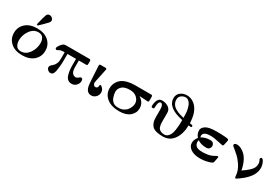

<svg xmlns="http://www.w3.org/2000/svg" viewBox="75 -1756 4119 2825"><g transform="rotate(30 2134.5 -344.0)"><path d="M64 -222.2Q64 -322.3 135.5 -386.2Q207 -450.2 331.1 -450.2Q454.1 -450.2 525.6 -386Q597.2 -321.8 597.2 -223.1Q597.2 -123 525.6 -59.1Q454.1 4.9 330.1 4.9Q207 4.9 135.5 -59.1Q64 -123 64 -222.2ZM182.1 -164.1Q182.1 -110.8 206.1 -73Q230 -35.2 287.1 -35.2Q368.2 -35.2 423.6 -111.6Q479 -188 479 -285.2Q479 -336.9 455.1 -373Q431.2 -409.2 374 -409.2Q292 -409.2 237.1 -332Q182.1 -254.9 182.1 -164.1ZM293 -500Q329.1 -647.9 342.5 -679.4Q356 -710.9 389.2 -710.9Q415 -710.9 435.1 -692.4Q455.1 -673.8 455.1 -651.9Q455.1 -633.8 439 -614.5Q422.9 -595.2 368.2 -542Q334 -509.8 313 -488.8Z M709.5 -337.9Q709.5 -346.7 719.7 -365.2Q739.7 -401.4 759.8 -419.7Q779.8 -438 792.7 -441.4Q805.7 -444.8 824.7 -444.8H1215.8Q1231.9 -444.8 1236.3 -438Q1240.7 -431.2 1240.7 -410.2V-382.8Q1240.7 -358.9 1237.3 -353Q1233.9 -347.2 1216.8 -346.2H1094.7V-235.8Q1094.7 -166 1118.2 -137.5Q1141.6 -108.9 1171.9 -108.9Q1198.7 -108.9 1218.3 -127.9Q1237.8 -147 1250.5 -147Q1280.3 -147 1280.5 -104Q1280.8 -61 1249.3 -28.1Q1217.8 4.9 1170.4 4.9Q1131.3 4.9 1105 -17.6Q1078.6 -40 1066.7 -81.1Q1054.7 -122.1 1050.8 -160.6Q1046.9 -199.2 1046.9 -249V-346.2H901.9V-246.1Q901.9 -181.2 895.8 -125.5Q889.6 -69.8 884.8 -48.3Q879.9 -26.9 875.5 -18.1Q860.4 22.9 822.8 22.9Q797.9 22.9 776.9 3.9Q755.9 -15.1 755.9 -39.1Q755.9 -58.1 771.2 -74.5Q786.6 -90.8 804.7 -105Q822.8 -119.1 838.1 -153.1Q853.5 -187 853.5 -236.8V-346.2H828.6Q790.5 -346.2 764.6 -331.1Q738.8 -315.9 732.4 -315.9Q722.7 -315.9 716.1 -323Q709.5 -330.1 709.5 -337.9Z M1384.3 -428.2Q1384.3 -441.4 1390.1 -445.8Q1396 -450.2 1409.2 -450.2H1484.4Q1508.3 -450.2 1508.3 -432.1Q1508.3 -423.3 1482.7 -307.6Q1457 -191.9 1457 -179.2Q1457 -159.2 1469.7 -144Q1482.4 -128.9 1501 -128.9Q1516.1 -128.9 1527.6 -139.9Q1539.1 -150.9 1539.1 -167Q1539.1 -192.9 1553.2 -192.9Q1568.4 -192.9 1591.8 -166Q1615.2 -139.2 1615.2 -100.1Q1615.2 -57.1 1583.7 -24.2Q1552.2 8.8 1506.3 8.8Q1421.4 8.8 1404.3 -108.9Q1401.4 -129.9 1396.2 -209.5Q1391.1 -289.1 1388.2 -357.9Z M1689.9 -220.2Q1689.9 -249 1697.5 -277.6Q1705.1 -306.2 1725.6 -337.6Q1746.1 -369.1 1778.6 -392.1Q1811 -415 1865.5 -429.9Q1919.9 -444.8 1989.7 -444.8H2267.1Q2282.2 -443.8 2286.1 -437Q2290 -430.2 2290 -411.1V-367.2Q2290 -344.2 2286.6 -337.6Q2283.2 -331.1 2270 -331.1Q2265.1 -331.1 2213.1 -335Q2161.1 -338.9 2128.9 -339.8Q2221.7 -280.8 2222.2 -184.1Q2222.2 -103 2158.7 -49.1Q2095.2 4.9 1979 4.9Q1846.2 4.9 1768.1 -57.6Q1689.9 -120.1 1689.9 -220.2ZM1789.1 -221.2Q1789.1 -179.2 1805.9 -129.6Q1822.8 -80.1 1858.9 -55.2Q1887.7 -34.2 1945.8 -34.2Q1991.7 -34.2 2028.8 -52.5Q2065.9 -70.8 2086.9 -98.9Q2107.9 -127 2118.4 -156Q2128.9 -185.1 2128.9 -209Q2128.9 -264.2 2084.5 -306.2Q2040 -348.1 1965.8 -348.1Q1871.6 -348.1 1830.3 -308.6Q1789.1 -269 1789.1 -221.2Z M2359.9 -307.1Q2359.9 -362.3 2381.3 -406.2Q2402.8 -450.2 2453.1 -450.2Q2506.3 -450.2 2551.5 -424.1Q2596.7 -397.9 2605 -352.1Q2606.9 -342.3 2606.9 -321.8V-180.2Q2606.9 -156.2 2608.4 -139.2Q2609.9 -122.1 2616.5 -100.1Q2623 -78.1 2635 -64.5Q2647 -50.8 2670.4 -40.8Q2693.8 -30.8 2726.1 -30.8Q2759.3 -30.8 2783.7 -52.5Q2808.1 -74.2 2820.6 -104Q2833 -133.8 2839.8 -179.9Q2846.7 -226.1 2848.4 -259.5Q2850.1 -293 2850.1 -336.9V-348.1Q2577.1 -402.3 2577.1 -565.9Q2577.1 -627.9 2623.5 -663.6Q2669.9 -699.2 2731 -699.2Q2796.9 -699.2 2853.5 -657.7Q2910.2 -616.2 2941.9 -534.2Q2965.8 -472.2 2971.7 -363.8Q3013.7 -358.9 3020 -352.1Q3023.9 -348.1 3023.9 -339.8Q3023.9 -322.8 3005.9 -323.2Q3002.9 -323.2 2998.5 -323.7Q2994.1 -324.2 2986.1 -325.2Q2978 -326.2 2970.7 -327.1Q2968.8 -181.2 2903.3 -88.1Q2837.9 4.9 2720.7 4.9Q2589.8 4.9 2541.3 -43.5Q2492.7 -91.8 2492.7 -188V-319.8Q2492.7 -367.7 2479.7 -390.4Q2466.8 -413.1 2449.7 -413.1Q2440.9 -413.1 2433.1 -407.2Q2427.2 -402.3 2422.6 -394.3Q2418 -386.2 2415.5 -377.7Q2413.1 -369.1 2411.6 -356.7Q2410.2 -344.2 2409.4 -337.2Q2408.7 -330.1 2408.2 -319.1Q2407.7 -308.1 2407.7 -306.2Q2406.7 -293 2401.9 -288.1Q2397 -283.2 2382.8 -283.2Q2359.9 -283.2 2359.9 -307.1ZM2624 -565.9Q2624 -531.7 2637.9 -504.4Q2651.9 -477.1 2672.9 -459Q2693.8 -440.9 2725.8 -425.5Q2757.8 -410.2 2785.9 -401.6Q2814 -393.1 2850.1 -384.8Q2849.1 -440.9 2846.9 -476.1Q2844.7 -511.2 2828.4 -564.2Q2812 -617.2 2780.8 -643.1Q2756.8 -663.1 2730 -663.1H2729Q2691.9 -663.1 2658 -638.4Q2624 -613.8 2624 -565.9Z M3139.6 -130.9Q3139.6 -184.1 3181.6 -235.8Q3139.6 -282.7 3139.6 -341.8Q3139.6 -385.7 3190.7 -420.4Q3241.7 -455.1 3371.6 -455.1H3379.9Q3468.8 -455.1 3514.6 -450.9Q3560.5 -446.8 3571.5 -441.9Q3582.5 -437 3582.5 -426.8Q3582.5 -412.6 3565.9 -345.2Q3563 -332 3558.3 -326.9Q3553.7 -321.8 3544.7 -321.8Q3535.6 -321.8 3458.7 -339.4Q3381.8 -356.9 3340.8 -356.9Q3252 -356.9 3223.6 -331.1Q3203.6 -311 3203.6 -283.2Q3203.6 -276.4 3209.5 -259.8Q3269.5 -299.8 3354.5 -299.8Q3394.5 -299.8 3410.2 -278.8Q3425.8 -257.8 3425.8 -235.8Q3425.8 -212.9 3409.2 -192.4Q3392.6 -171.9 3355.5 -171.9Q3269.5 -171.9 3209.5 -211.9Q3203.6 -193.8 3203.6 -186Q3203.6 -176.3 3204.6 -169.9Q3209.5 -142.1 3223.1 -124.5Q3236.8 -106.9 3259.8 -99.4Q3282.7 -91.8 3301.8 -89.8Q3320.8 -87.9 3350.6 -87.9Q3430.7 -91.8 3470.7 -105Q3509.8 -118.2 3551.8 -143.1Q3561.5 -148.9 3570.8 -148.9Q3583 -148.9 3582.5 -133.8Q3582.5 -132.8 3567.9 -62Q3564 -44.9 3562.3 -41Q3560.5 -37.1 3554.2 -31.5Q3547.9 -25.9 3531.7 -20Q3448.7 10.7 3360.8 11.2H3357.9Q3258.8 11.2 3199.2 -27.8Q3139.6 -66.9 3139.6 -130.9Z M3731.4 -439.9Q3765.6 -439.9 3801.5 -422.4Q3837.4 -404.8 3872.3 -370.4Q3907.2 -335.9 3934.8 -275.9Q3962.4 -215.8 3975.6 -140.1Q4019.5 -170.9 4038.1 -185.1Q4056.6 -199.2 4087.6 -228Q4118.7 -256.8 4131.6 -286.4Q4144.5 -315.9 4144.5 -349.1Q4144.5 -377 4133.1 -398.4Q4121.6 -419.9 4121.6 -425.8Q4121.6 -434.6 4127.9 -441.9Q4134.3 -449.2 4144.5 -449.2Q4165.5 -449.2 4185.5 -403.6Q4205.6 -357.9 4205.6 -312Q4205.6 -187 4068.4 -71.8Q4050.3 -55.7 4009.8 -25.9Q3969.2 3.9 3959.2 3.9Q3949.2 3.9 3946.8 -5.6Q3944.3 -15.1 3941.9 -43.5Q3939.5 -71.8 3930.7 -101.1Q3913.6 -157.2 3874.5 -212.6Q3835.4 -268.1 3800.5 -300Q3765.6 -332 3731 -360.1Q3696.3 -388.2 3694.3 -390.1Q3684.6 -399.9 3684.6 -410.9Q3684.6 -421.9 3695.6 -430.9Q3706.5 -439.9 3731.4 -439.9Z"/></g></svg>

Font: CMU Serif
Style: Bold
Weight: 700
Version: Version 0.7.0